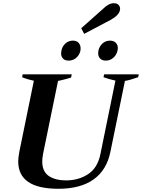

<svg xmlns="http://www.w3.org/2000/svg" viewBox="-20 -1161 881 1191"><path d="M484 -986 619 -1106Q654 -1141 686 -1141Q706 -1141 715.5 -1130.5Q725 -1120 725 -1106Q725 -1101 724 -1098Q718 -1066 665 -1037L502 -951ZM359 -830Q359 -835 361 -847Q366 -873 385.5 -891Q405 -909 432 -909Q455 -909 467.5 -895.5Q480 -882 480 -860Q480 -851 479 -847Q473 -820 453 -802.5Q433 -785 406 -785Q383 -785 371 -797.5Q359 -810 359 -830ZM589 -831Q589 -862 610 -885.5Q631 -909 662 -909Q685 -909 698 -896Q711 -883 711 -862Q711 -857 709 -847Q703 -820 683 -802.5Q663 -785 636 -785Q614 -785 601.5 -797.5Q589 -810 589 -831ZM93 -160Q93 -182 100 -220L190 -660Q148 -669 117 -682L121 -700H425L421 -680Q403 -674 363 -664Q357 -663 340 -659L247 -206Q242 -178 242 -160Q242 -97 282.5 -69.5Q323 -42 390 -42Q468 -42 527 -81Q586 -120 603 -206L696 -661Q654 -670 622 -682L626 -700H841L837 -682Q782 -663 755 -659L665 -220Q642 -106 560.5 -48Q479 10 342 10Q93 10 93 -160Z"/></svg>

Font: Trirong
Style: Bold Italic
Weight: 700
Italic angle: -12°
Designer: Katatrad Team
Foundry: CadsonDemak
Version: Version 1.001